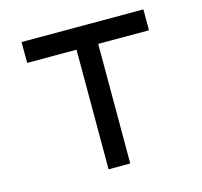

<svg xmlns="http://www.w3.org/2000/svg" viewBox="-102 -812 974 924"><g transform="rotate(-15 385.0 -350.0)"><path d="M436 0V-596H689V-700H82V-596H328V0Z"/></g></svg>

Font: Lexend Peta
Style: Regular
Weight: 400
Designer: Bonnie Shaver-Troup, Thomas Jockin
Foundry: Lexend
Version: Version 1.007